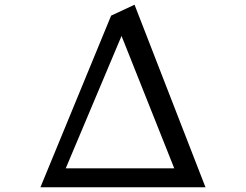

<svg xmlns="http://www.w3.org/2000/svg" viewBox="-20 -801 1040 812"><path d="M717 -89 494 -649 258 -89ZM849 -9H151L450 -735L549 -781Z"/></svg>

Font: Kaisei Opti Medium
Style: Regular
Weight: 500
Designer: Font-Kai, 金井和夫
Foundry: KAZUO KANAI
Version: Version 5.003